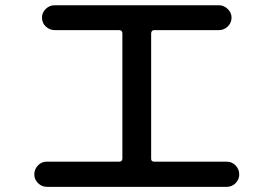

<svg xmlns="http://www.w3.org/2000/svg" viewBox="-20 -725 1040 730"><path d="M158.2 -14.6Q138.7 -14.6 124.5 -28.8Q110.4 -43 110.4 -61.5Q110.4 -81.1 124 -95.7Q137.7 -110.4 158.2 -110.4H433.6Q444.3 -110.4 445.3 -121.1V-598.6Q445.3 -609.4 433.6 -610.4H188.5Q168.9 -610.4 154.3 -624Q139.6 -637.7 139.6 -658.2Q139.6 -676.8 153.8 -690.9Q168 -705.1 188.5 -705.1H811.5Q831.1 -705.1 845.7 -690.9Q860.4 -676.8 860.4 -658.2Q860.4 -638.7 846.2 -624.5Q832 -610.4 811.5 -610.4H566.4Q555.7 -610.4 554.7 -598.6V-121.1Q554.7 -110.4 566.4 -110.4H841.8Q861.3 -110.4 875.5 -96.2Q889.6 -82 889.6 -61.5Q889.6 -43 876 -28.8Q862.3 -14.6 841.8 -14.6Z"/></svg>

Font: Rounded-X Mgen+ 1mn medium
Style: Regular
Weight: 500
Designer: [Source Han Sans]
Ryoko NISHIZUKA  (kana & ideographs); Paul D. Hunt (Latin, Greek & Cyrillic); Wenlong ZHANG  (bopomofo
Version: Version 1.059.20150602